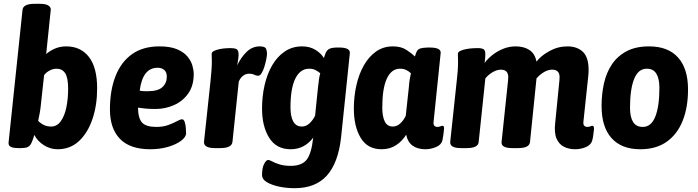

<svg xmlns="http://www.w3.org/2000/svg" viewBox="-20 -774 3658 1006"><path d="M282 8Q243 8 209.5 -13.5Q176 -35 160 -67Q151 -37 143.5 -22.5Q136 -8 124 -3Q112 2 90 2H78Q47 2 35 -5.5Q23 -13 25 -28L98 -722Q101 -754 161 -754H189Q220 -754 233.5 -745Q247 -736 246 -723L222 -491Q240 -507 267 -519Q294 -531 327 -531Q403 -531 446 -475.5Q489 -420 489 -311Q489 -223 464.5 -150.5Q440 -78 394 -35Q348 8 282 8ZM248 -111Q279 -111 299 -139.5Q319 -168 328 -213Q337 -258 337 -308Q337 -367 321.5 -390.5Q306 -414 276 -414Q258 -414 240 -404.5Q222 -395 211 -380L194 -224Q192 -203 188 -181Q184 -159 180 -141Q192 -128 209 -119.5Q226 -111 248 -111Z M767 8Q662 8 609 -46Q556 -100 556 -201Q556 -300 585 -374.5Q614 -449 671.5 -490Q729 -531 815 -531Q872 -531 907.5 -516Q943 -501 962 -478Q981 -455 988 -430.5Q995 -406 995 -386Q995 -325 966.5 -284.5Q938 -244 892 -223.5Q846 -203 795 -203Q766 -203 743.5 -205Q721 -207 703 -210Q704 -153 725 -131Q746 -109 799 -109Q835 -109 862 -119Q889 -129 907 -139Q925 -149 934 -149Q943 -149 947.5 -135.5Q952 -122 953.5 -105Q955 -88 955 -76Q955 -56 929 -36.5Q903 -17 860.5 -4.5Q818 8 767 8ZM752 -296Q808 -296 831 -317.5Q854 -339 854 -372Q854 -396 840.5 -407.5Q827 -419 806 -419Q727 -419 712 -299Q720 -297 731 -296.5Q742 -296 752 -296Z M1106 2Q1046 2 1049 -32L1083 -349Q1086 -380 1088 -405.5Q1090 -431 1090 -453Q1090 -467 1089.5 -474.5Q1089 -482 1089 -491Q1089 -501 1101 -507Q1113 -513 1130 -516.5Q1147 -520 1163 -521Q1179 -522 1187 -522Q1208 -522 1218.5 -517Q1229 -512 1230 -493Q1231 -474 1223 -432Q1243 -474 1272.5 -502.5Q1302 -531 1341 -531Q1370 -531 1374.5 -517.5Q1379 -504 1379 -494Q1379 -482 1375 -462.5Q1371 -443 1365 -423.5Q1359 -404 1350.5 -390.5Q1342 -377 1332 -377Q1323 -377 1312 -382.5Q1301 -388 1285 -388Q1268 -388 1253.5 -377Q1239 -366 1231 -346L1198 -31Q1195 2 1134 2Z M1524 212Q1480 212 1441 203.5Q1402 195 1377.5 180Q1353 165 1353 144Q1353 105 1364 84.5Q1375 64 1385 64Q1392 64 1406.5 72Q1421 80 1445 87.5Q1469 95 1504 95Q1561 95 1586.5 63Q1612 31 1621 -53Q1600 -24 1570 -8Q1540 8 1503 8Q1428 8 1390.5 -52Q1353 -112 1353 -205Q1353 -270 1366.5 -328.5Q1380 -387 1406.5 -432.5Q1433 -478 1472.5 -504.5Q1512 -531 1563 -531Q1603 -531 1632.5 -513Q1662 -495 1677 -470Q1680 -479 1682.5 -486Q1685 -493 1687 -498Q1694 -513 1707.5 -519Q1721 -525 1748 -525H1757Q1816 -525 1813 -495L1767 -53Q1752 80 1692.5 146Q1633 212 1524 212ZM1562 -111Q1584 -111 1602 -128Q1620 -145 1631 -168L1646 -315Q1649 -342 1651.5 -359.5Q1654 -377 1658 -390Q1647 -400 1633 -407Q1619 -414 1600 -414Q1553 -414 1527.5 -362.5Q1502 -311 1502 -211Q1502 -164 1516.5 -137.5Q1531 -111 1562 -111Z M1979 8Q1906 8 1870 -51.5Q1834 -111 1834 -205Q1834 -269 1847.5 -328Q1861 -387 1887 -432.5Q1913 -478 1951 -504.5Q1989 -531 2039 -531Q2082 -531 2110.5 -512Q2139 -493 2154 -478Q2159 -496 2164.5 -506Q2170 -516 2182 -520Q2194 -524 2219 -525H2231Q2291 -525 2289 -497L2252 -138Q2250 -122 2255.5 -115.5Q2261 -109 2273 -109Q2280 -109 2287.5 -112Q2295 -115 2299 -115Q2309 -115 2306 -94Q2305 -84 2303.5 -70.5Q2302 -57 2298 -38Q2292 -15 2264.5 -3.5Q2237 8 2209 8Q2169 8 2143 -10Q2117 -28 2108 -68Q2088 -35 2055.5 -13.5Q2023 8 1979 8ZM2038 -111Q2060 -111 2077.5 -127.5Q2095 -144 2106 -167L2122 -315Q2124 -342 2127 -359.5Q2130 -377 2133 -390Q2123 -400 2109 -407Q2095 -414 2076 -414Q2031 -414 2007 -362.5Q1983 -311 1983 -210Q1983 -164 1996 -137.5Q2009 -111 2038 -111Z M2994 8Q2961 8 2935 -5Q2909 -18 2896 -48Q2883 -78 2889 -130L2911 -352Q2912 -362 2912 -370Q2912 -409 2873 -409Q2851 -409 2829 -395.5Q2807 -382 2791 -363L2757 -30Q2754 2 2695 2H2664Q2605 2 2608 -30L2642 -352Q2642 -358 2642.5 -362Q2643 -366 2643 -370Q2643 -409 2604 -409Q2584 -409 2561.5 -396Q2539 -383 2523 -363L2488 -30Q2485 2 2426 2H2395Q2336 2 2339 -31L2373 -349Q2376 -376 2378 -399.5Q2380 -423 2380 -453Q2380 -462 2379.5 -471Q2379 -480 2379 -491Q2379 -501 2391 -507Q2403 -513 2421 -516.5Q2439 -520 2455.5 -521Q2472 -522 2480 -522Q2506 -522 2514.5 -515.5Q2523 -509 2523 -490Q2523 -469 2519 -444Q2534 -465 2559 -485Q2584 -505 2615.5 -518Q2647 -531 2682 -531Q2725 -531 2754 -512Q2783 -493 2791 -451Q2813 -481 2858 -506Q2903 -531 2953 -531Q3004 -531 3034 -502.5Q3064 -474 3064 -408Q3064 -400 3063.5 -391Q3063 -382 3062 -373L3037 -138Q3035 -122 3041 -115.5Q3047 -109 3058 -109Q3066 -109 3073 -112Q3080 -115 3084 -115Q3094 -115 3092 -94Q3090 -84 3089 -70.5Q3088 -57 3083 -38Q3077 -15 3050 -3.5Q3023 8 2994 8Z M3335 8Q3237 8 3184.5 -50Q3132 -108 3132 -219Q3132 -281 3144.5 -337Q3157 -393 3186 -436.5Q3215 -480 3263 -505.5Q3311 -531 3381 -531Q3480 -531 3532.5 -473Q3585 -415 3585 -305Q3585 -212 3557 -141.5Q3529 -71 3473.5 -31.5Q3418 8 3335 8ZM3348 -109Q3392 -109 3413.5 -163Q3435 -217 3435 -314Q3435 -362 3419 -388Q3403 -414 3369 -414Q3324 -414 3302.5 -360Q3281 -306 3281 -209Q3281 -161 3297 -135Q3313 -109 3348 -109Z"/></svg>

Font: Asap Semi Condensed Semi Condensed Regular
Style: Bold Italic
Weight: 700
Width: 4
Italic angle: -6°
Designer: Pablo Cosgaya
Foundry: Omnibus-Type
Version: Version 3.001; ttfautohint (v1.8.4.7-5d5b)